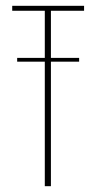

<svg xmlns="http://www.w3.org/2000/svg" viewBox="-20 -640 331 660"><path d="M134 -603H22V-620H269V-603H155V0H134ZM39 -428V-441H252V-428Z"/></svg>

Font: Smooch Sans Thin
Style: Regular
Weight: 100
Designer: Robert E. Leuschke
Foundry: Robert E. Leuschke
Version: Version 1.010